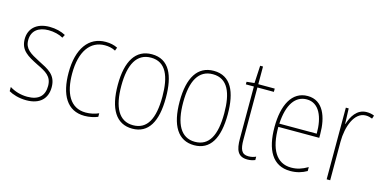

<svg xmlns="http://www.w3.org/2000/svg" viewBox="-67 -1006 2726 1364"><g transform="rotate(15 1296.5 -323.5)"><path d="M318 -126C318 -218 256 -245 183 -282C114 -318 70 -342 70 -407C70 -476 119 -512 193 -512C232 -512 273 -502 300 -486L312 -509C281 -526 239 -537 194 -537C95 -537 44 -482 44 -408C44 -324 102 -294 177 -256C245 -223 291 -200 291 -128C291 -57 252 -16 167 -16C119 -16 73 -30 37 -53V-22C64 -6 111 10 167 10C268 10 318 -44 318 -126Z M595 10C630 10 667 2 692 -9V-35C663 -22 629 -15 597 -15C481 -15 433 -117 433 -258C433 -422 500 -512 607 -512C634 -512 661 -507 685 -494L694 -518C668 -531 640 -537 606 -537C482 -537 407 -435 407 -258C407 -97 465 10 595 10Z M1121 -264C1121 -428 1073 -537 946 -537C828 -537 767 -440 767 -265C767 -88 827 10 946 10C1064 10 1121 -87 1121 -264ZM793 -265C793 -423 842 -512 946 -512C1056 -512 1095 -413 1095 -265C1095 -102 1049 -15 945 -15C841 -15 793 -107 793 -265Z M1576 -264C1576 -428 1528 -537 1401 -537C1283 -537 1222 -440 1222 -265C1222 -88 1282 10 1401 10C1519 10 1576 -87 1576 -264ZM1248 -265C1248 -423 1297 -512 1401 -512C1511 -512 1550 -413 1550 -265C1550 -102 1504 -15 1400 -15C1296 -15 1248 -107 1248 -265Z M1794 -14C1743 -14 1730 -49 1730 -119V-503H1851V-527H1730V-657H1709L1702 -528L1645 -522V-503H1704V-120C1704 -37 1722 10 1793 10C1817 10 1833 5 1849 -1V-26C1835 -19 1815 -14 1794 -14Z M2092 -537C1975 -537 1920 -423 1920 -263C1920 -97 1977 10 2108 10C2156 10 2194 -2 2229 -22V-51C2186 -26 2151 -15 2108 -15C2000 -15 1945 -106 1946 -271H2247V-298C2247 -424 2206 -537 2092 -537ZM2092 -512C2183 -512 2223 -417 2222 -295H1947C1955 -440 2009 -512 2092 -512Z M2526 -535C2454 -535 2418 -470 2401 -414H2399L2395 -527H2374V0H2400V-283C2400 -394 2442 -510 2526 -510C2545 -510 2561 -505 2574 -500L2582 -524C2565 -532 2545 -535 2526 -535Z"/></g></svg>

Font: Noto Sans Condensed Thin
Style: Regular
Weight: 100
Width: 3
Designer: Monotype Design Team
Foundry: Monotype Imaging Inc.
Version: Version 2.013